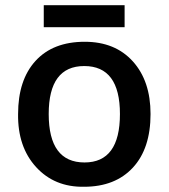

<svg xmlns="http://www.w3.org/2000/svg" viewBox="-20 -711 651 741"><path d="M561 -271Q561 -138.2 493.2 -64.5Q424.8 9.8 304.2 9.8Q190.4 11.7 119.1 -66.4Q47.9 -144.5 49.8 -271Q49.8 -402.3 117.2 -476.1Q184.6 -549.8 307.1 -549.8Q424.3 -549.8 492.7 -474.1Q561 -398.4 561 -271ZM168 -271Q168 -84 306.2 -84Q442.9 -84 442.9 -271Q442.9 -456.1 305.2 -456.1Q168 -456.1 168 -271ZM148.9 -606V-690.9H460.9V-606Z"/></svg>

Font: Open Sans
Style: SemiBold
Weight: 600
Foundry: Ascender Corporation
Version: Version 1.10